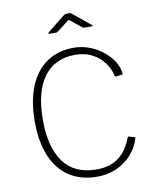

<svg xmlns="http://www.w3.org/2000/svg" viewBox="-102 -1030 898 1116"><g transform="rotate(-10 347.5 -472.0)"><path d="M375 -752Q421 -752 464.5 -736Q508 -720 543.5 -692.5Q579 -665 602 -630Q625 -595 629 -556Q630 -552 629 -550.5Q628 -549 624 -549L588 -545Q585 -544 583.5 -546Q582 -548 581 -552Q564 -623 508.5 -666.5Q453 -710 377 -710Q255 -710 190.5 -622.5Q126 -535 126 -368Q126 -207 190.5 -119.5Q255 -32 385 -32Q463 -32 514 -69.5Q565 -107 595 -186Q597 -189 601 -188L635 -178Q637 -177 637.5 -175.5Q638 -174 637 -171Q627 -138 609 -110Q591 -82 567 -60Q543 -38 513.5 -22Q484 -6 450.5 2Q417 10 381 10Q285 10 217 -34.5Q149 -79 113.5 -163.5Q78 -248 78 -368Q78 -489 113.5 -575Q149 -661 215.5 -706.5Q282 -752 375 -752ZM443 -862 384 -910Q377 -916 375 -916Q373 -916 365 -910L303 -862Q298 -858 295.5 -857Q293 -856 288 -856H251Q246 -856 245.5 -859Q245 -862 249 -866L348 -945Q353 -949 357 -951.5Q361 -954 368 -954H386Q392 -954 395.5 -951Q399 -948 402 -946L500 -866Q512 -856 499 -856H458Q454 -856 450.5 -857.5Q447 -859 443 -862Z"/></g></svg>

Font: Libre Franklin Thin
Style: Regular
Weight: 100
Designer: Pablo Impallari, Rodrigo Fuenzalida, Nhung Nguyen
Foundry: Impallari Type
Version: Version 3.000